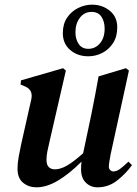

<svg xmlns="http://www.w3.org/2000/svg" viewBox="-20 -788 588 822"><path d="M136 14Q103 14 79 -5.5Q55 -25 55 -66Q55 -89 60 -117Q65 -145 71 -172L114 -363Q123 -404 85 -419L68 -426L70 -444L250 -496L262 -486L193 -186Q187 -161 183 -141Q179 -121 179 -104Q179 -82 189 -72.5Q199 -63 215 -63Q239 -63 267.5 -79.5Q296 -96 336 -132L337 -137L371 -298Q379 -339 387 -379.5Q395 -420 402 -461L519 -496L532 -486L454 -129Q451 -112 448.5 -98Q446 -84 446 -75Q446 -65 452 -59.5Q458 -54 465 -54Q479 -54 493.5 -64.5Q508 -75 530 -96L545 -81Q520 -46 482.5 -16Q445 14 397 14Q368 14 347.5 -6Q327 -26 327 -64Q327 -79 329 -96Q277 -44 228.5 -15Q180 14 136 14ZM358 -547Q312 -547 280.5 -574Q249 -601 249 -646Q249 -685 267 -712Q285 -739 314 -753.5Q343 -768 374 -768Q418 -768 450 -742Q482 -716 482 -671Q482 -631 464 -603.5Q446 -576 418 -561.5Q390 -547 358 -547ZM358 -579Q388 -579 408 -602.5Q428 -626 428 -666Q428 -695 414.5 -716Q401 -737 372 -737Q341 -737 322 -712Q303 -687 303 -650Q303 -620 317 -599.5Q331 -579 358 -579Z"/></svg>

Font: DeepMind Serif Text
Style: Italic
Weight: 400
Italic angle: -12°
Designer: Frank Grießhammer / Modifications: Colophon Foundry
Foundry: Colophon Foundry
Version: Version 5.003; ttfautohint (v1.8.2)